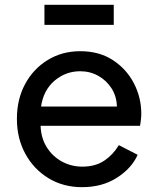

<svg xmlns="http://www.w3.org/2000/svg" viewBox="-20 -763 654 795"><path d="M320 12Q242 12 181 -25Q120 -62 85 -126Q50 -190 50 -271Q50 -352 84 -415Q118 -478 177.5 -514.5Q237 -551 312 -551Q391 -551 447.5 -514Q504 -477 534.5 -418Q565 -359 565 -292Q565 -281 563.5 -267.5Q562 -254 560 -242H148Q150 -190 174.5 -152Q199 -114 237.5 -93.5Q276 -73 321 -73Q375 -73 412 -98Q449 -123 472 -162L550 -122Q525 -66 464 -27Q403 12 320 12ZM312 -468Q252 -468 206 -429Q160 -390 150 -322H464Q463 -364 442 -397Q421 -430 387 -449Q353 -468 312 -468ZM164 -660V-743H451V-660Z"/></svg>

Font: Pitagon Sans Text Medium
Style: Regular
Weight: 500
Designer: Travis Tran
Foundry: Pitagon
Version: Version 1.000; ttfautohint (v1.8.4.7-5d5b);gftools[0.9.26]